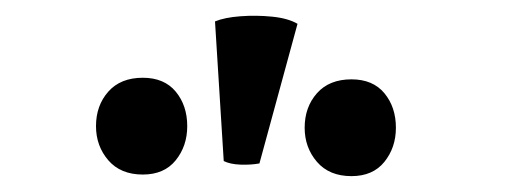

<svg xmlns="http://www.w3.org/2000/svg" viewBox="-20 -795 640 242"><path d="M307 -589Q296 -587 283 -587.5Q270 -588 262 -592L251 -768Q263 -773 283 -774.5Q303 -776 323 -774Q343 -772 355 -765ZM160 -575Q132 -575 116.5 -593Q101 -611 101 -636Q101 -662 116.5 -679.5Q132 -697 160 -697Q187 -697 201.5 -679.5Q216 -662 216 -636Q216 -611 201.5 -593Q187 -575 160 -575ZM423 -573Q395 -573 379.5 -591Q364 -609 364 -634Q364 -660 379.5 -677.5Q395 -695 423 -695Q450 -695 464.5 -677.5Q479 -660 479 -634Q479 -609 464.5 -591Q450 -573 423 -573Z"/></svg>

Font: Arima Thin
Style: Bold
Weight: 700
Version: Version 1.100